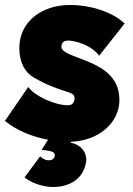

<svg xmlns="http://www.w3.org/2000/svg" viewBox="-32 -555 537 775"><path d="M165 199C232 205 301 178 315 102C322 64 297 29 253 21L256 17C365 13 450 -58 450 -152C450 -249 374 -286 312 -311C269 -329 216 -342 216 -366C216 -384 227 -393 250 -391C296 -386 348 -361 368 -330L471 -460C420 -509 329 -535 252 -535C134 -535 46 -466 46 -361C46 -302 69 -262 106 -241C221 -176 269 -190 269 -159C269 -141 259 -130 243 -130C190 -130 108 -167 82 -204L-12 -67C39 -25 104 -2 162 9L136 50C182 54 189 60 189 73C189 86 176 93 161 92C149 91 137 83 130 76L67 161C90 180 128 195 165 199Z"/></svg>

Font: Fixel Text 20240404 Black
Style: Italic
Weight: 900
Width: 4
Italic angle: -10°
Designer: AlfaBravo + MacPaw
Foundry: Kyrylo Tkachov, Marchela Mozhyna, Serhii Makarenko, Maria Weinstein, Zakhar Kryvoshyya
Version: Version 1.211;Glyphs 3.2 (3225)